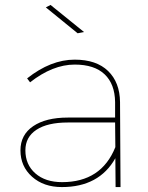

<svg xmlns="http://www.w3.org/2000/svg" viewBox="-20 -759 602 779"><path d="M321 -629 295 -624 166 -729 185 -739ZM469 0H449L448 -117Q382 0 231 0Q157 0 110 -42Q63 -84 63 -149Q63 -212 114.5 -247Q166 -282 255 -282H447V-345Q446 -418 404.5 -457.5Q363 -497 283 -497Q194 -497 102 -425L90 -441Q186 -517 283 -517Q371 -517 418.5 -471Q466 -425 467 -345ZM232 -20Q391 -20 448 -162L447 -262H255Q173 -262 128 -232.5Q83 -203 83 -149Q83 -91 123.5 -55.5Q164 -20 232 -20Z"/></svg>

Font: Montserrat arm Thin
Style: Regular
Weight: 250
Designer: Julieta Ulanovsky
Foundry: Julieta Ulanovsky
Version: Version 6.000;PS 006.000;hotconv 1.0.88;makeotf.lib2.5.64775